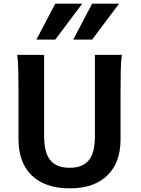

<svg xmlns="http://www.w3.org/2000/svg" viewBox="-20 -1011 768 1043"><path d="M642.1 -712.9Q637.2 -683.6 636 -630.1Q634.8 -576.7 634.8 -500.5V-251.5Q634.8 -191.9 617.4 -143.3Q600.1 -94.7 565.4 -60.1Q530.8 -25.4 479.2 -6.6Q427.7 12.2 358.9 12.2Q289.6 12.2 237.3 -6.6Q185.1 -25.4 150.4 -60.1Q115.7 -94.7 98.1 -143.3Q80.6 -191.9 80.6 -251.5V-500.5Q80.6 -572.8 79.3 -628.2Q78.1 -683.6 73.2 -712.9H219.7V-273.4Q219.7 -233.9 226.3 -201.7Q232.9 -169.4 248.8 -146.7Q264.6 -124 291.5 -111.8Q318.4 -99.6 358.9 -99.6Q398.4 -99.6 424.8 -111.8Q451.2 -124 467 -146.7Q482.9 -169.4 489.3 -201.7Q495.6 -233.9 495.6 -273.4V-712.9ZM627 -991.2 480.5 -795.9H377.9L480.5 -991.2ZM426.8 -991.2 280.3 -795.9H177.7L280.3 -991.2Z"/></svg>

Font: Andika New Basic
Style: Bold
Weight: 700
Designer: Victor Gaultney, Annie Olsen, Pablo Ugerman
Foundry: SIL International
Version: Version 5.500; ttfautohint (v1.8.3)